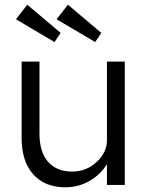

<svg xmlns="http://www.w3.org/2000/svg" viewBox="-20 -787 623 817"><path d="M258 10Q171 10 121.5 -45Q72 -100 72 -200V-525H148V-218Q148 -140 184.5 -98.5Q221 -57 287 -57Q348 -57 391.5 -98Q435 -139 435 -189V-525H511V0H435V-89Q409 -45 361.5 -17.5Q314 10 258 10ZM48 -705 96 -767 238 -647 212 -608ZM221 -705 269 -767 411 -647 385 -608Z"/></svg>

Font: Easer Grotesk Light
Style: Regular
Weight: 300
Designer: Boardeaser, Bonnie Shaver-Troup, Thomas Jockin
Foundry: Lexend
Version: Version 1.008;Glyphs 3.1.2 (3151)